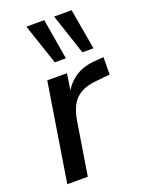

<svg xmlns="http://www.w3.org/2000/svg" viewBox="-143 -827 680 897"><g transform="rotate(-20 197.0 -378.5)"><path d="M32 0 110 -488H208L190 -371H179Q198 -425 242 -459Q286 -493 354 -497L394 -500L393 -414L326 -407Q277 -403 246 -385Q215 -367 199 -336Q183 -305 176 -262L134 0ZM309 -555 242 -757H329L364 -555ZM172 -555 104 -757H193L227 -555Z"/></g></svg>

Font: Nunito Sans 12pt SemiBold
Style: Italic
Weight: 600
Italic angle: -9°
Designer: Vernon Adams
Foundry: Vernon Adams
Version: Version 3.101;gftools[0.9.27]